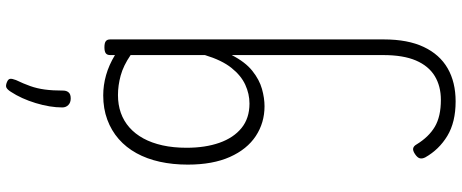

<svg xmlns="http://www.w3.org/2000/svg" viewBox="-468 -414 1534 638"><g transform="rotate(-90 299.0 -95.0)"><path d="M281 652Q212 652 166.5 624.5Q121 597 95 551Q90 541 92 533Q94 525 106 517Q118 509 125.5 511Q133 513 138 522Q163 563 197 583Q231 603 286 603Q332 603 365.5 582.5Q399 562 417 520Q435 478 435 411V-92Q412 -47 382.5 -23.5Q353 0 322.5 8.5Q292 17 265 17Q210 17 166 -12Q122 -41 96.5 -98Q71 -155 71 -238Q71 -288 80.5 -331Q90 -374 109 -408.5Q128 -443 156 -467.5Q184 -492 220.5 -505.5Q257 -519 301 -519Q335 -519 368.5 -509.5Q402 -500 435 -480V-496Q435 -506 441 -510.5Q447 -515 461 -515Q475 -515 481 -510.5Q487 -506 487 -496V414Q487 493 462 546Q437 599 391 625.5Q345 652 281 652ZM274 -33Q306 -33 336.5 -47Q367 -61 392.5 -93Q418 -125 435 -181V-428Q400 -452 367 -461Q334 -470 302 -470Q270 -470 243 -460.5Q216 -451 194.5 -432Q173 -413 158 -385.5Q143 -358 135 -322Q127 -286 127 -242Q127 -180 143.5 -133Q160 -86 192.5 -59.5Q225 -33 274 -33ZM345 -839Q355 -835 356 -828.5Q357 -822 352 -809Q340 -784 332 -761.5Q324 -739 320.5 -713Q317 -687 317 -652Q317 -641 311 -634Q305 -627 291 -627Q277 -627 269 -635Q261 -643 261 -655Q261 -696 275.5 -743.5Q290 -791 313 -826Q320 -837 326.5 -840.5Q333 -844 345 -839Z"/></g></svg>

Font: Playwrite CL ExtraLight
Style: Regular
Weight: 200
Designer: Veronika Burian, José Scaglione
Foundry: TypeTogether
Version: Version 1.002